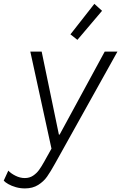

<svg xmlns="http://www.w3.org/2000/svg" viewBox="-77 -790 646 1023"><path d="M-57.1 172.4 -32.7 119.1Q-19.5 133.8 5.1 146.2Q29.8 158.7 55.2 158.7Q80.6 158.7 99.6 145.8Q118.7 132.8 131.3 115.2Q144 97.7 159.2 70.3L164.6 60.5L197.3 2L84.5 -515.1H145L236.8 -72.8H240.7L481 -515.1H548.8L216.8 80.6Q191.9 125.5 173.8 151.1Q155.8 176.8 126.5 195.3Q97.2 213.9 55.7 213.9Q30.8 213.9 7.6 207.3Q-15.6 200.7 -32.7 190.9Q-49.8 181.2 -57.1 172.4ZM298.3 -606.9 425.8 -769.5 466.8 -732.4 335.4 -577.6Z"/></svg>

Font: Reddit Sans Fudge Light Italic
Style: Regular
Weight: 300
Italic angle: -11.25°
Designer: Stephen Hutchings
Version: Version 1.013